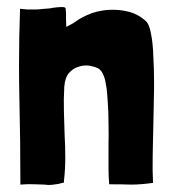

<svg xmlns="http://www.w3.org/2000/svg" viewBox="-20 -523 490 547"><path d="M168 -470.7Q168.9 -482.4 167 -499Q167 -502 159.2 -502.9Q156.2 -502.9 153.3 -502.9Q147.5 -502.9 140.6 -502Q130.9 -501 121.1 -499Q111.3 -498 107.4 -498Q94.7 -497.1 86.9 -496.1Q79.1 -496.1 72.3 -496.1Q65.4 -496.1 56.6 -496.1Q48.8 -497.1 37.1 -498Q34.2 -417 34.2 -338.9Q34.2 -290 35.2 -243.2Q38.1 -120.1 38.1 2.9Q61.5 1 78.1 2Q93.8 2.9 107.4 2.9Q113.3 3.9 120.1 3.9Q127 3.9 132.8 2.9Q144.5 2 162.1 -2.9Q162.1 -3.9 162.1 -6.8Q166 -40 166 -73.2Q166 -106.4 164.1 -138.7Q163.1 -172.9 162.1 -206.1Q161.1 -240.2 163.1 -275.4Q165 -301.8 176.8 -315.4Q189.5 -329.1 204.1 -333Q218.8 -337.9 234.4 -335.9Q250 -333 257.8 -329.1Q258.8 -328.1 259.8 -328.1Q260.7 -328.1 261.7 -327.1Q269.5 -321.3 274.4 -309.6Q279.3 -298.8 281.2 -285.2Q284.2 -271.5 285.2 -256.8Q286.1 -242.2 287.1 -230.5Q289.1 -203.1 289.1 -171.9Q290 -140.6 289.1 -110.4Q289.1 -79.1 289.1 -49.8Q289.1 -21.5 291 2Q326.2 2 353.5 2.9Q380.9 2.9 416 -2Q414.1 -36.1 415 -81.1Q416 -126 417 -173.8Q418 -222.7 418.9 -270.5Q418.9 -279.3 418.9 -289.1Q418.9 -326.2 417 -358.4Q416 -398.4 410.2 -426.8Q405.3 -455.1 394.5 -463.9Q374 -482.4 347.7 -489.3Q322.3 -496.1 293.9 -495.1Q266.6 -494.1 241.2 -485.4Q214.8 -475.6 194.3 -460.9Q189.5 -457 181.6 -453.1Q173.8 -449.2 168.9 -446.3Q168 -460 168 -470.7Z"/></svg>

Font: Londrina Solid
Style: NNS
Weight: 400
Designer: Marcelo Magalhaes
Version: Version 1.002